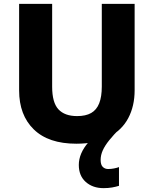

<svg xmlns="http://www.w3.org/2000/svg" viewBox="-20 -734 796 994"><path d="M501 94Q501 119 512 130Q523 141 540 141Q555 141 570.5 138Q586 135 596 131V228Q580 233 560.5 236.5Q541 240 516 240Q460 240 424 208Q388 176 388 120Q388 90 400.5 60.5Q413 31 438 2.5Q463 -26 500 -50L601 -69Q568 -36 545.5 -8Q523 20 512 44.5Q501 69 501 94ZM677 -267Q677 -185 644 -122.5Q611 -60 544 -25Q477 10 375 10Q231 10 155 -64Q79 -138 79 -266V-714H250V-285Q250 -203 282.5 -168Q315 -133 379 -133Q424 -133 452 -149Q480 -165 493.5 -199Q507 -233 507 -286V-714H677Z"/></svg>

Font: Noto Sans Hebrew ExtraBold
Style: Regular
Weight: 800
Designer: Monotype Design Team
Foundry: Monotype Imaging Inc.
Version: Version 2.003